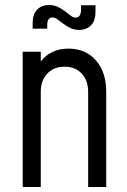

<svg xmlns="http://www.w3.org/2000/svg" viewBox="-20 -750 510 770"><path d="M71 0V-542.5H143.5V-503.5Q183.5 -555 255 -555Q323 -555 364.5 -508Q406 -461 406 -381.5V0H333.5V-381.5Q333.5 -427 307.8 -454.8Q282 -482.5 239.5 -482.5Q195.5 -482.5 169.5 -454.8Q143.5 -427 143.5 -381.5V0ZM297.5 -630Q277.5 -630 262.5 -637.5Q247.5 -645 236.5 -653Q222.5 -663.5 211.2 -671.8Q200 -680 190 -680Q179.5 -680 174.5 -671.8Q169.5 -663.5 169.5 -652V-635H111V-655.5Q111 -693.5 129.2 -711.8Q147.5 -730 176 -730Q196.5 -730 213 -721.8Q229.5 -713.5 240.5 -705Q253 -695.5 263 -687.5Q273 -679.5 284 -679.5Q295.5 -679.5 300.2 -689Q305 -698.5 305 -709V-729H363V-704Q363 -666 344.5 -648Q326 -630 297.5 -630Z"/></svg>

Font: Mohave
Style: Regular
Weight: 400
Designer: Gumpita Rahayu
Foundry: Tokotype
Version: Version 2.003; ttfautohint (v1.8.3)